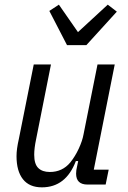

<svg xmlns="http://www.w3.org/2000/svg" viewBox="-20 -793 550 825"><path d="M199 -516 135 -194Q127 -156 127 -128Q127 -88 144.5 -71Q162 -54 194 -54Q248 -54 282 -95Q303 -121 318.5 -154.5Q334 -188 339 -216L399 -516H473L383 -64H447L434 0H356Q307 0 307 -47Q307 -55 308 -62Q309 -69 311 -77L316 -101H306Q263 12 160 12Q106 12 78.5 -23Q51 -58 51 -122Q51 -138 53.5 -156Q56 -174 61 -196L125 -516ZM268 -599 192 -746 233 -773 315 -655 443 -773 482 -743 351 -599Z"/></svg>

Font: IBM Plex Sans Condensed
Style: Italic
Weight: 400
Width: 3
Italic angle: -11°
Designer: Mike Abbink, Paul van der Laan, Pieter van Rosmalen
Foundry: Bold Monday
Version: Version 1.3